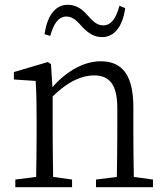

<svg xmlns="http://www.w3.org/2000/svg" viewBox="-20 -782 694 802"><path d="M44 0H281V-32L202 -43C201 -98 200 -176 200 -227V-379C269 -447 327 -467 373 -467C435 -467 470 -432 470 -330V-227C470 -174 469 -98 468 -43L381 -32V0H619V-32L539 -43C538 -98 537 -174 537 -227V-334C537 -472 488 -526 401 -526C335 -526 264 -491 199 -418L193 -514L180 -523L38 -481V-450L129 -444C132 -395 133 -347 133 -280V-227C133 -176 132 -99 131 -43L44 -32ZM166 -639 190 -632C204 -683 224 -713 258 -713C287 -713 305 -690 327 -666C347 -646 371 -627 406 -627C461 -627 493 -676 503 -748L479 -758C465 -706 445 -676 411 -676C383 -676 366 -696 343 -721C323 -744 298 -762 263 -762C209 -762 177 -714 166 -639Z"/></svg>

Font: Kiri Minchoo Light
Style: Regular
Weight: 300
Designer: Ryoko NISHIZUKA 西塚涼子 (kana & ideographs); Frank Grießhammer (Latin, Greek & Cyrillic);
akenotsuki.com/eyeben/fonts/ (U+
Foundry: Adobe
akenotsuki.com/eyeben/fonts/
Version: Version 4.002;hotconv 1.0.119;makeotfexe 2.5.65604